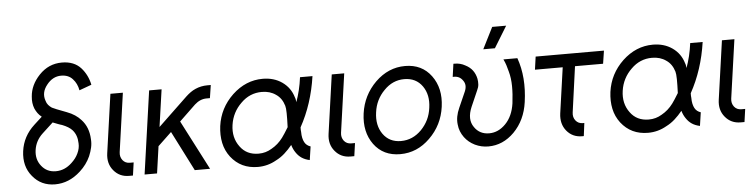

<svg xmlns="http://www.w3.org/2000/svg" viewBox="-45 -924 4497 1151"><g transform="rotate(-5 2203.5 -349.0)"><path d="M350 -712Q270 -712 213 -652Q158 -594 153 -524Q149 -485 162 -452Q169 -436 178.5 -423Q188 -410 202 -399L154 -355Q85 -292 73 -203Q61 -112 112 -51Q163 12 247 12Q331 12 400 -51Q442 -89 464 -138Q475 -164 480.5 -189Q486 -214 484 -239Q481 -312 438 -358Q423 -375 402 -389Q381 -403 354 -413Q317 -427 295.5 -435.5Q274 -444 267 -448Q255 -456 246 -466.5Q237 -477 233 -492Q215 -542 252 -588Q288 -634 339 -634Q383 -634 408 -606Q434 -578 441 -537L515 -564Q503 -623 465 -666Q424 -712 350 -712ZM264 -359Q269 -357 277 -354Q285 -351 295 -347Q304 -344 310.5 -341.5Q317 -339 319 -339Q360 -323 379 -302Q407 -271 408 -221Q410 -191 395 -160Q388 -145 378 -132Q368 -119 355 -107Q312 -66 258 -66Q204 -66 172 -107Q140 -147 148 -203Q156 -259 199 -299Z M624 -500 574 -147Q565 -85 600 -43Q635 0 693 0H716L727 -78H704Q677 -78 661 -98Q645 -119 649 -147L699 -500Z M857 -500 786 0H861L884 -162L966 -240L1088 0H1180L1026 -298L1124 -392Q1157 -422 1196 -422H1216L1228 -500H1208Q1169 -500 1135 -485Q1119 -478 1105 -468Q1091 -458 1077 -445L900 -276L932 -500Z M1541 -510Q1439 -510 1358 -434Q1278 -358 1263 -250Q1256 -195 1266 -148Q1276 -101 1305 -63Q1365 14 1467 14Q1527 14 1579 -16Q1607 -30 1631 -51.5Q1655 -73 1677 -100Q1681 -86 1686.5 -74.5Q1692 -63 1699 -53Q1713 -32 1732.5 -19Q1752 -6 1780 0L1792 -81Q1780 -85 1771 -92Q1762 -99 1756 -110Q1750 -121 1746.5 -136.5Q1743 -152 1743 -173Q1742 -177 1742 -184Q1742 -191 1742 -200Q1779 -267 1803.5 -342Q1828 -417 1840 -500H1765Q1760 -460 1751 -423Q1742 -386 1730 -353Q1729 -361 1728 -368Q1727 -375 1724 -382Q1707 -441 1657 -476Q1608 -510 1541 -510ZM1529 -432Q1578 -432 1613 -407Q1648 -384 1662 -337Q1666 -324 1666.5 -291.5Q1667 -259 1665 -208Q1652 -187 1642.5 -172Q1633 -157 1626 -148Q1597 -109 1557 -87Q1539 -76 1519.5 -70.5Q1500 -65 1478 -65Q1406 -65 1367 -119Q1326 -174 1337 -250Q1348 -326 1403 -379Q1456 -432 1529 -432Z M1956 -500 1906 -147Q1897 -85 1932 -43Q1967 0 2025 0H2048L2059 -78H2036Q2009 -78 1993 -98Q1977 -119 1981 -147L2031 -500Z M2398 -512Q2297 -512 2219 -436Q2141 -359 2126 -250Q2111 -140 2166 -64Q2222 12 2324 12Q2426 12 2503 -64Q2581 -140 2596 -250Q2611 -360 2555 -436Q2499 -512 2398 -512ZM2386 -434Q2457 -434 2495 -380Q2532 -327 2521 -250Q2516 -211 2500.5 -179Q2485 -147 2459 -120Q2406 -66 2335 -66Q2265 -66 2227 -120Q2190 -173 2201 -250Q2206 -289 2222 -321.5Q2238 -354 2264 -380Q2316 -434 2386 -434Z M2688 -500 2677 -422H2686Q2719 -422 2738 -394Q2758 -367 2742 -329L2700 -234Q2676 -181 2682 -135Q2684 -113 2691.5 -94Q2699 -75 2712 -57Q2724 -41 2739 -28.5Q2754 -16 2774 -6Q2793 3 2813 7.5Q2833 12 2854 12Q2942 12 3010 -56Q3079 -126 3094 -234Q3115 -382 3073 -500H2989Q2998 -482 3004 -463Q3010 -444 3015 -424Q3026 -384 3026.5 -336.5Q3027 -289 3020 -233Q3009 -156 2965 -111Q2921 -66 2866 -66Q2808 -66 2777 -112Q2743 -160 2774 -233L2816 -329Q2825 -347 2826 -364Q2827 -381 2824 -398Q2818 -427 2802 -448.5Q2786 -470 2758 -484Q2744 -492 2728.5 -496Q2713 -500 2696 -500ZM2874 -571H2944L3023 -700H2939Z M3183 -500 3172 -422H3339L3300 -147Q3292 -85 3326 -43Q3361 0 3419 0H3429L3439 -78H3430Q3403 -78 3387 -98Q3371 -118 3375 -147L3413 -422H3582L3594 -500Z M3889 -510Q3787 -510 3706 -434Q3626 -358 3611 -250Q3604 -195 3614 -148Q3624 -101 3653 -63Q3713 14 3815 14Q3875 14 3927 -16Q3955 -30 3979 -51.5Q4003 -73 4025 -100Q4029 -86 4034.5 -74.5Q4040 -63 4047 -53Q4061 -32 4080.5 -19Q4100 -6 4128 0L4140 -81Q4128 -85 4119 -92Q4110 -99 4104 -110Q4098 -121 4094.5 -136.5Q4091 -152 4091 -173Q4090 -177 4090 -184Q4090 -191 4090 -200Q4127 -267 4151.5 -342Q4176 -417 4188 -500H4113Q4108 -460 4099 -423Q4090 -386 4078 -353Q4077 -361 4076 -368Q4075 -375 4072 -382Q4055 -441 4005 -476Q3956 -510 3889 -510ZM3877 -432Q3926 -432 3961 -407Q3996 -384 4010 -337Q4014 -324 4014.5 -291.5Q4015 -259 4013 -208Q4000 -187 3990.5 -172Q3981 -157 3974 -148Q3945 -109 3905 -87Q3887 -76 3867.5 -70.5Q3848 -65 3826 -65Q3754 -65 3715 -119Q3674 -174 3685 -250Q3696 -326 3751 -379Q3804 -432 3877 -432Z M4304 -500 4254 -147Q4245 -85 4280 -43Q4315 0 4373 0H4396L4407 -78H4384Q4357 -78 4341 -98Q4325 -119 4329 -147L4379 -500Z"/></g></svg>

Font: Unageo
Style: Regular-Italic
Weight: 400
Designer: Richard Sepsi
Foundry: Richard Sepsi
Version: Version 2.000